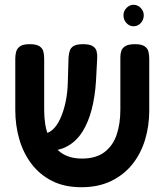

<svg xmlns="http://www.w3.org/2000/svg" viewBox="-20 -768 689 804"><path d="M321 16Q250 16 198.5 -10Q147 -36 112.5 -81Q78 -126 61 -184.5Q44 -243 44 -307V-523Q44 -539 48 -552.5Q52 -566 64.5 -574.5Q77 -583 105 -583Q132 -583 145 -574.5Q158 -566 161.5 -552.5Q165 -539 165 -522V-307Q165 -244 182.5 -199Q200 -154 235 -129Q270 -104 323 -104Q382 -104 417.5 -131Q453 -158 468.5 -204Q484 -250 484 -308V-528Q484 -543 488 -555Q492 -567 505 -575Q518 -583 545 -583Q572 -583 585 -574.5Q598 -566 601.5 -552Q605 -538 605 -522V-305Q605 -241 587.5 -183Q570 -125 534.5 -80.5Q499 -36 445.5 -10Q392 16 321 16ZM139 -136 129 -209H162Q183 -209 201 -225.5Q219 -242 232.5 -271.5Q246 -301 254.5 -340Q263 -379 264 -424L267 -527Q268 -542 272 -555Q276 -568 288.5 -575.5Q301 -583 328 -583Q355 -583 368 -575Q381 -567 384.5 -553.5Q388 -540 387 -524L382 -429Q378 -364 364 -310Q350 -256 325.5 -217Q301 -178 264.5 -157Q228 -136 178 -136ZM539 -658Q522 -658 509.5 -671.5Q497 -685 497 -704Q497 -722 510 -735Q523 -748 539 -748Q556 -748 569 -735Q582 -722 582 -704Q582 -685 569.5 -671.5Q557 -658 539 -658Z"/></svg>

Font: Fredoka SemiCondensed Medium
Style: Regular
Weight: 500
Width: 4
Designer: Ben Nathan
Foundry: Milena B. Brandão, Ben Nathan
Version: Version 2.001